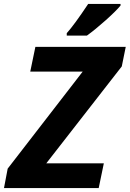

<svg xmlns="http://www.w3.org/2000/svg" viewBox="-50 -951 656 971"><path d="M449.2 0H-29.8L-11.2 -98.1L368.2 -588.9H103L128.9 -713.9H585.9L565.9 -615.2L184.1 -125H475.1ZM287.6 -783.2Q326.2 -826.2 396 -931.2H559.6V-922.9Q537.1 -895.5 484.4 -848.4Q431.6 -801.3 389.6 -771H287.6Z"/></svg>

Font: Zoram GWebM
Style: Bold Italic
Weight: 700
Italic angle: -12°
Foundry: Ascender Corporation
Version: Version 1.000